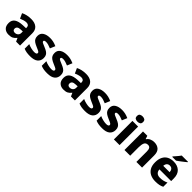

<svg xmlns="http://www.w3.org/2000/svg" viewBox="404 -2389 4021 4021"><g transform="rotate(45 2415.0 -378.5)"><path d="M318 -560Q425 -560 484 -510Q543 -460 543 -364V0H426L393 -74H389Q354 -29 315 -9.5Q276 10 208 10Q135 10 87 -33Q39 -76 39 -166Q39 -253 100.5 -295.5Q162 -338 281 -343L375 -346V-362Q375 -402 354.5 -420Q334 -438 298 -438Q262 -438 223 -426.5Q184 -415 144 -398L93 -510Q138 -534 195 -547Q252 -560 318 -560ZM324 -248Q261 -246 236 -225.5Q211 -205 211 -170Q211 -139 229 -125Q247 -111 275 -111Q317 -111 346 -136.5Q375 -162 375 -206V-250Z M1080 -166Q1080 -85 1023.5 -37.5Q967 10 847 10Q789 10 745.5 3Q702 -4 658 -22V-158Q706 -136 758 -124.5Q810 -113 846 -113Q884 -113 901 -123Q918 -133 918 -151Q918 -164 909.5 -174Q901 -184 875.5 -196.5Q850 -209 800 -230Q751 -251 719.5 -273Q688 -295 672.5 -325.5Q657 -356 657 -402Q657 -480 717.5 -519.5Q778 -559 878 -559Q931 -559 978 -548Q1025 -537 1075 -514L1027 -400Q986 -418 947.5 -429Q909 -440 878 -440Q820 -440 820 -410Q820 -399 828.5 -389.5Q837 -380 861.5 -369Q886 -358 933 -338Q980 -319 1013 -297.5Q1046 -276 1063 -245Q1080 -214 1080 -166Z M1586 -166Q1586 -85 1529.5 -37.5Q1473 10 1353 10Q1295 10 1251.5 3Q1208 -4 1164 -22V-158Q1212 -136 1264 -124.5Q1316 -113 1352 -113Q1390 -113 1407 -123Q1424 -133 1424 -151Q1424 -164 1415.5 -174Q1407 -184 1381.5 -196.5Q1356 -209 1306 -230Q1257 -251 1225.5 -273Q1194 -295 1178.5 -325.5Q1163 -356 1163 -402Q1163 -480 1223.5 -519.5Q1284 -559 1384 -559Q1437 -559 1484 -548Q1531 -537 1581 -514L1533 -400Q1492 -418 1453.5 -429Q1415 -440 1384 -440Q1326 -440 1326 -410Q1326 -399 1334.5 -389.5Q1343 -380 1367.5 -369Q1392 -358 1439 -338Q1486 -319 1519 -297.5Q1552 -276 1569 -245Q1586 -214 1586 -166Z M1943 -560Q2050 -560 2109 -510Q2168 -460 2168 -364V0H2051L2018 -74H2014Q1979 -29 1940 -9.5Q1901 10 1833 10Q1760 10 1712 -33Q1664 -76 1664 -166Q1664 -253 1725.5 -295.5Q1787 -338 1906 -343L2000 -346V-362Q2000 -402 1979.5 -420Q1959 -438 1923 -438Q1887 -438 1848 -426.5Q1809 -415 1769 -398L1718 -510Q1763 -534 1820 -547Q1877 -560 1943 -560ZM1949 -248Q1886 -246 1861 -225.5Q1836 -205 1836 -170Q1836 -139 1854 -125Q1872 -111 1900 -111Q1942 -111 1971 -136.5Q2000 -162 2000 -206V-250Z M2705 -166Q2705 -85 2648.5 -37.5Q2592 10 2472 10Q2414 10 2370.5 3Q2327 -4 2283 -22V-158Q2331 -136 2383 -124.5Q2435 -113 2471 -113Q2509 -113 2526 -123Q2543 -133 2543 -151Q2543 -164 2534.5 -174Q2526 -184 2500.5 -196.5Q2475 -209 2425 -230Q2376 -251 2344.5 -273Q2313 -295 2297.5 -325.5Q2282 -356 2282 -402Q2282 -480 2342.5 -519.5Q2403 -559 2503 -559Q2556 -559 2603 -548Q2650 -537 2700 -514L2652 -400Q2611 -418 2572.5 -429Q2534 -440 2503 -440Q2445 -440 2445 -410Q2445 -399 2453.5 -389.5Q2462 -380 2486.5 -369Q2511 -358 2558 -338Q2605 -319 2638 -297.5Q2671 -276 2688 -245Q2705 -214 2705 -166Z M3211 -166Q3211 -85 3154.5 -37.5Q3098 10 2978 10Q2920 10 2876.5 3Q2833 -4 2789 -22V-158Q2837 -136 2889 -124.5Q2941 -113 2977 -113Q3015 -113 3032 -123Q3049 -133 3049 -151Q3049 -164 3040.5 -174Q3032 -184 3006.5 -196.5Q2981 -209 2931 -230Q2882 -251 2850.5 -273Q2819 -295 2803.5 -325.5Q2788 -356 2788 -402Q2788 -480 2848.5 -519.5Q2909 -559 3009 -559Q3062 -559 3109 -548Q3156 -537 3206 -514L3158 -400Q3117 -418 3078.5 -429Q3040 -440 3009 -440Q2951 -440 2951 -410Q2951 -399 2959.5 -389.5Q2968 -380 2992.5 -369Q3017 -358 3064 -338Q3111 -319 3144 -297.5Q3177 -276 3194 -245Q3211 -214 3211 -166Z M3408 -767Q3444 -767 3471 -751Q3498 -735 3498 -689Q3498 -644 3471 -627.5Q3444 -611 3408 -611Q3370 -611 3343.5 -627.5Q3317 -644 3317 -689Q3317 -735 3343.5 -751Q3370 -767 3408 -767ZM3491 -549V0H3323V-549Z M3963 -559Q4050 -559 4103.5 -511.5Q4157 -464 4157 -358V0H3989V-311Q3989 -368 3970 -397Q3951 -426 3910 -426Q3849 -426 3827 -380.5Q3805 -335 3805 -250V0H3636V-549H3764L3787 -478H3795Q3821 -518 3865 -538.5Q3909 -559 3963 -559Z M4536 -559Q4652 -559 4720 -495.5Q4788 -432 4788 -309V-231H4441Q4443 -177 4476 -145Q4509 -113 4570 -113Q4622 -113 4665.5 -123Q4709 -133 4755 -155V-30Q4714 -9 4668.5 0.5Q4623 10 4556 10Q4473 10 4408.5 -20Q4344 -50 4307.5 -112.5Q4271 -175 4271 -271Q4271 -368 4304 -432Q4337 -496 4396.5 -527.5Q4456 -559 4536 -559ZM4539 -442Q4500 -442 4474.5 -417.5Q4449 -393 4444 -340H4633Q4632 -383 4609 -412.5Q4586 -442 4539 -442ZM4753 -756Q4737 -742 4712 -722Q4687 -702 4658.5 -680Q4630 -658 4603.5 -638.5Q4577 -619 4557 -606H4445V-619Q4461 -638 4484 -663.5Q4507 -689 4529 -716.5Q4551 -744 4566 -766H4753Z"/></g></svg>

Font: Noto Sans Malayalam ExtraBold
Style: Regular
Weight: 800
Designer: Jelle Bosma - Monotype Design Team
Foundry: Monotype Imaging Inc.
Version: Version 2.104; ttfautohint (v1.8.4.7-5d5b)